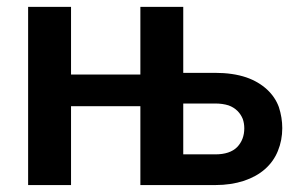

<svg xmlns="http://www.w3.org/2000/svg" viewBox="-20 -533 854 553"><path d="M507.8 -88.4H600.1Q642.1 -88.4 663.1 -109.4Q683.6 -130.9 683.6 -163.6Q683.6 -177.7 679.2 -190.4Q673.8 -203.6 664.1 -213.4Q653.3 -224.1 638.2 -229.5Q621.1 -234.9 599.6 -234.9H507.8ZM507.8 -323.2H599.1Q650.9 -323.2 689.5 -310.1Q724.6 -297.9 749.5 -274.9Q772.9 -252.9 783.2 -224.6Q793 -194.3 793 -164.1Q793 -128.9 780.3 -98.1Q768.1 -67.9 743.2 -45.9Q718.8 -24.4 682.6 -12.2Q645 0 600.6 0H384.3V-227.1H184.6V0H61V-513.2H184.6V-318.4H384.3V-513.2H507.8Z"/></svg>

Font: Lato-SemiBold
Style: Bold
Weight: 500
Designer: Lukasz Dziedzic with Adam Twardoch and Botio Nikoltchev
Foundry: tyPoland Lukasz Dziedzic
Version: ""